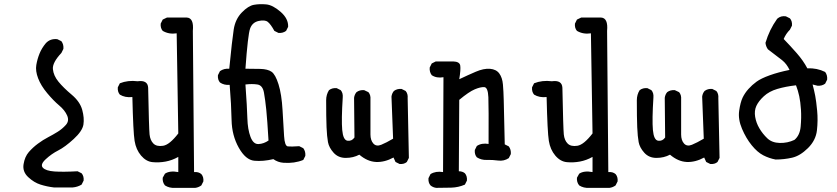

<svg xmlns="http://www.w3.org/2000/svg" viewBox="-20 -780 4040 927"><path d="M240.2 125Q207 121.1 175.8 111.3Q144.5 101.6 116.2 75.2Q87.9 48.8 93.8 12.7Q99.6 -23.4 119.1 -45.9Q138.7 -68.4 163.1 -86.4Q187.5 -104.5 211.9 -117.2Q236.3 -129.9 258.3 -143.6Q280.3 -157.2 297.9 -176.8Q315.4 -196.3 304.2 -222.2Q293 -248 265.6 -271Q238.3 -293.9 208 -330.1Q177.7 -366.2 164.1 -401.9Q150.4 -437.5 155.3 -466.3Q160.2 -495.1 170.9 -521.5Q181.6 -547.9 201.2 -571.3Q222.7 -594.7 256.8 -590.8L276.4 -581.1Q288.1 -565.4 286.1 -543.9L276.4 -524.4Q232.4 -477.5 235.4 -446.3Q238.3 -415 262.2 -385.7Q286.1 -356.4 326.2 -322.8Q366.2 -289.1 377 -249.5Q387.7 -210 382.8 -178.7Q377.9 -147.5 335.9 -108.9Q293.9 -70.3 261.2 -53.7Q228.5 -37.1 200.7 -11.2Q172.9 14.6 187 29.8Q201.2 44.9 242.7 47.9Q284.2 50.8 354.5 46.9L374 56.6Q385.7 70.3 383.8 91.8L374 111.3Q354.5 123 331.1 125Z M825.2 127Q797.9 128.9 776.4 115.2Q763.7 99.6 765.6 78.1L776.4 58.6Q799.8 43 840.8 50.8V-22.5Q811.5 -5.9 779.8 0Q748 5.9 716.8 2.9Q685.5 0 661.1 -28.8Q636.7 -57.6 629.9 -99.6Q623 -141.6 619.1 -311.5Q584 -307.6 558.6 -323.2Q546.9 -336.9 548.8 -358.4L558.6 -377.9Q597.7 -393.6 644.5 -387.7Q693.4 -394.5 695.3 -356.4Q699.2 -159.2 702.1 -130.9Q705.1 -102.5 720.7 -86.9Q736.3 -71.3 767.6 -76.2Q798.8 -81.1 840.8 -135.7L833 -619.1Q795.9 -613.3 765.6 -630.9Q753.9 -644.5 755.9 -666L765.6 -685.5L786.1 -695.3H881.8Q917 -693.4 911.1 -630.9L917 50.8Q938.5 48.8 952.1 60.5Q963.9 74.2 961.9 95.7L952.1 115.2Q938.5 125 922.9 127Z M1348.6 5.9Q1321.3 3.9 1299.8 -11.7Q1250 0 1208 -3.9Q1166 -7.8 1132.8 -66.9Q1099.6 -126 1098.1 -200.2Q1096.7 -274.4 1088.9 -370.1Q1061.5 -368.2 1042 -381.8Q1030.3 -395.5 1032.2 -417L1042 -436.5Q1061.5 -450.2 1086.9 -448.2Q1100.6 -587.9 1108.4 -637.7Q1116.2 -687.5 1147.5 -719.7Q1178.7 -752 1206.1 -756.8Q1233.4 -761.7 1265.1 -758.8Q1296.9 -755.9 1335 -722.7Q1373 -689.5 1371.1 -650.4L1361.3 -630.9Q1345.7 -619.1 1324.2 -621.1L1304.7 -630.9Q1287.1 -663.1 1272.9 -674.3Q1258.8 -685.5 1228.5 -678.7Q1198.2 -671.9 1187.5 -642.1Q1176.8 -612.3 1165 -448.2Q1202.1 -448.2 1237.3 -447.3Q1272.5 -446.3 1291 -433.6Q1309.6 -420.9 1324.7 -373Q1339.8 -325.2 1344.2 -248Q1348.6 -170.9 1351.6 -123Q1354.5 -75.2 1369.6 -73.2Q1384.8 -71.3 1424.8 -74.2L1444.3 -64.5Q1456.1 -48.8 1454.1 -27.3L1444.3 -7.8Q1401.4 9.8 1348.6 5.9ZM1276.4 -101.6Q1270.5 -202.1 1265.6 -250Q1260.7 -297.9 1254.4 -333Q1248 -368.2 1222.7 -372.1Q1197.3 -376 1165 -372.1Q1172.9 -262.7 1174.3 -209Q1175.8 -155.3 1189.5 -119.1Q1203.1 -83 1228.5 -84.5Q1253.9 -85.9 1276.4 -101.6Z M1909.2 11.7 1889.6 2 1879.9 -19.5Q1836.9 3.9 1795.4 2Q1753.9 0 1714.8 -33.2Q1685.5 -17.6 1649.4 -17.6Q1613.3 -17.6 1590.8 -42.5Q1568.4 -67.4 1563.5 -93.8Q1558.6 -120.1 1556.6 -166Q1554.7 -211.9 1554.7 -295.9Q1554.7 -323.2 1568.4 -344.7Q1584 -356.4 1605.5 -354.5L1625 -344.7Q1636.7 -331.1 1634.8 -309.6Q1627.9 -201.2 1632.3 -152.3Q1636.7 -103.5 1657.7 -100.6Q1678.7 -97.7 1691.4 -116.2L1689.5 -307.6Q1691.4 -323.2 1701.2 -335Q1716.8 -346.7 1738.3 -344.7L1758.8 -335Q1770.5 -321.3 1768.6 -299.8Q1768.6 -159.2 1768.6 -130.9Q1768.6 -102.5 1782.7 -86.9Q1796.9 -71.3 1820.8 -81.1Q1844.7 -90.8 1877.9 -110.4L1870.1 -313.5Q1872.1 -329.1 1881.8 -340.8Q1897.5 -352.5 1918.9 -350.6L1938.5 -340.8Q1950.2 -327.1 1948.2 -305.7L1954.1 -17.6L1944.3 2Q1930.7 13.7 1909.2 11.7Z M2085.9 127Q2070.3 125 2058.6 115.2Q2046.9 101.6 2048.8 80.1L2058.6 60.5Q2084 44.9 2119.1 50.8L2121.1 -407.2Q2087.9 -401.4 2064.5 -417Q2052.7 -432.6 2054.7 -454.1L2064.5 -473.6L2084 -483.4H2168Q2199.2 -482.4 2202.1 -463.4Q2205.1 -444.3 2197.3 -397.5Q2238.3 -417 2276.9 -433.6Q2315.4 -450.2 2345.7 -447.8Q2376 -445.3 2390.6 -425.3Q2405.3 -405.3 2408.2 -372.1Q2411.1 -338.9 2412.1 -296.4Q2413.1 -253.9 2417 -83L2436.5 -73.2Q2448.2 -57.6 2446.3 -36.1L2436.5 -16.6Q2413.1 -1 2384.8 -4.9Q2356.4 -8.8 2330.1 -7.8Q2303.7 -6.8 2282.2 -20.5Q2270.5 -34.2 2272.5 -55.7L2282.2 -75.2Q2305.7 -90.8 2338.9 -85Q2339.8 -262.7 2337.9 -310.5Q2335.9 -358.4 2317.9 -359.4Q2299.8 -360.4 2272 -348.6Q2244.1 -336.9 2197.3 -297.9L2195.3 46.9Q2212.9 46.9 2224.6 56.6Q2236.3 70.3 2234.4 91.8L2224.6 111.3Q2193.4 125 2158.2 126Q2123 127 2085.9 127Z M2825.2 127Q2797.9 128.9 2776.4 115.2Q2763.7 99.6 2765.6 78.1L2776.4 58.6Q2799.8 43 2840.8 50.8V-22.5Q2811.5 -5.9 2779.8 0Q2748 5.9 2716.8 2.9Q2685.5 0 2661.1 -28.8Q2636.7 -57.6 2629.9 -99.6Q2623 -141.6 2619.1 -311.5Q2584 -307.6 2558.6 -323.2Q2546.9 -336.9 2548.8 -358.4L2558.6 -377.9Q2597.7 -393.6 2644.5 -387.7Q2693.4 -394.5 2695.3 -356.4Q2699.2 -159.2 2702.1 -130.9Q2705.1 -102.5 2720.7 -86.9Q2736.3 -71.3 2767.6 -76.2Q2798.8 -81.1 2840.8 -135.7L2833 -619.1Q2795.9 -613.3 2765.6 -630.9Q2753.9 -644.5 2755.9 -666L2765.6 -685.5L2786.1 -695.3H2881.8Q2917 -693.4 2911.1 -630.9L2917 50.8Q2938.5 48.8 2952.1 60.5Q2963.9 74.2 2961.9 95.7L2952.1 115.2Q2938.5 125 2922.9 127Z M3409.2 11.7 3389.6 2 3379.9 -19.5Q3336.9 3.9 3295.4 2Q3253.9 0 3214.8 -33.2Q3185.5 -17.6 3149.4 -17.6Q3113.3 -17.6 3090.8 -42.5Q3068.4 -67.4 3063.5 -93.8Q3058.6 -120.1 3056.6 -166Q3054.7 -211.9 3054.7 -295.9Q3054.7 -323.2 3068.4 -344.7Q3084 -356.4 3105.5 -354.5L3125 -344.7Q3136.7 -331.1 3134.8 -309.6Q3127.9 -201.2 3132.3 -152.3Q3136.7 -103.5 3157.7 -100.6Q3178.7 -97.7 3191.4 -116.2L3189.5 -307.6Q3191.4 -323.2 3201.2 -335Q3216.8 -346.7 3238.3 -344.7L3258.8 -335Q3270.5 -321.3 3268.6 -299.8Q3268.6 -159.2 3268.6 -130.9Q3268.6 -102.5 3282.7 -86.9Q3296.9 -71.3 3320.8 -81.1Q3344.7 -90.8 3377.9 -110.4L3370.1 -313.5Q3372.1 -329.1 3381.8 -340.8Q3397.5 -352.5 3418.9 -350.6L3438.5 -340.8Q3450.2 -327.1 3448.2 -305.7L3454.1 -17.6L3444.3 2Q3430.7 13.7 3409.2 11.7Z M3724.6 -9.8Q3693.4 -15.6 3665 -30.3Q3636.7 -44.9 3609.4 -78.6Q3582 -112.3 3562.5 -158.2Q3543 -204.1 3548.8 -245.1Q3554.7 -286.1 3565.4 -308.6Q3576.2 -331.1 3593.8 -350.6Q3611.3 -370.1 3632.8 -385.7Q3654.3 -401.4 3696.3 -416.5Q3738.3 -431.6 3792 -442.4Q3778.3 -471.7 3756.3 -489.3Q3734.4 -506.8 3687.5 -542Q3677.7 -555.7 3675.8 -573.2Q3685.5 -605.5 3699.2 -633.8Q3712.9 -662.1 3732.4 -689.5Q3750 -705.1 3774.4 -701.2L3793.9 -691.4Q3805.7 -677.7 3803.7 -656.2L3793.9 -636.7Q3774.4 -617.2 3763.7 -591.8Q3794.9 -559.6 3826.7 -523.4Q3858.4 -487.3 3877.9 -450.2Q3924.8 -452.1 3963.9 -432.6Q3975.6 -417 3973.6 -395.5L3963.9 -376Q3948.2 -364.3 3926.8 -366.2L3903.3 -372.1Q3911.1 -342.8 3916 -317.4Q3920.9 -292 3925.3 -245.6Q3929.7 -199.2 3924.3 -150.9Q3918.9 -102.5 3880.9 -64.9Q3842.8 -27.3 3804.2 -18.6Q3765.6 -9.8 3724.6 -9.8ZM3815.4 -104.5Q3841.8 -126 3845.7 -168.9Q3849.6 -211.9 3847.2 -250Q3844.7 -288.1 3838.9 -315.4Q3833 -342.8 3823.2 -368.2Q3772.5 -362.3 3732.9 -350.6Q3693.4 -338.9 3668 -315.4Q3642.6 -292 3631.8 -268.6Q3621.1 -245.1 3626 -215.8Q3630.9 -186.5 3646.5 -160.2Q3662.1 -133.8 3684.6 -112.3Q3707 -90.8 3744.6 -89.8Q3782.2 -88.9 3815.4 -104.5Z"/></svg>

Font: NaikaiFont
Style: Regular
Weight: 400
Version: Version 1.67